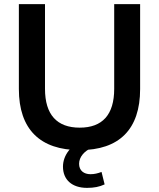

<svg xmlns="http://www.w3.org/2000/svg" viewBox="-20 -711 764 922"><path d="M362.7 9.8C552.9 9.8 652.9 -90.2 652.9 -283.3V-691.2H528.4V-284.3C528.4 -159.8 471.6 -98 362.7 -98C253.9 -98 196.1 -159.8 196.1 -284.3V-691.2H70.6V-283.3C70.6 -90.2 172.5 9.8 362.7 9.8ZM398 191.2C431.4 191.2 456.9 186.3 482.4 174.5L467.6 114.7C449 121.6 433.3 125.5 414.7 125.5C383.3 125.5 359.8 108.8 359.8 75.5C359.8 42.2 386.3 13.7 418.6 0L382.4 -41.2C321.6 -15.7 282.4 34.3 282.4 89.2C282.4 152 325.5 191.2 398 191.2Z"/></svg>

Font: LL Pando Sans
Style: Bold
Weight: 700
Designer: Joshua Smith
Foundry: Joshua Smith
Version: Version 1.000;Glyphs 3.2.1 (3258)